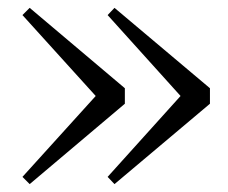

<svg xmlns="http://www.w3.org/2000/svg" viewBox="-20 -519 580 489"><path d="M271.6 -499 514.7 -294.3V-254.8L271.6 -50.1L254.1 -68.5L459 -295.8V-253.3L254.1 -480.6ZM55.6 -499 298 -294.3V-254.8L55.6 -50.1L37.2 -68.5L243 -295.8V-253.3L37.2 -480.6Z"/></svg>

Font: Source Han Serif JP VF
Style: Regular
Weight: 250
Designer: Ryoko NISHIZUKA 西塚涼子 (kana & ideographs); Frank Grießhammer (Latin, Greek & Cyrillic); Wenlong ZHANG 张文龙 (bopomofo); San
Foundry: Adobe
Version: Version 2.001;hotconv 1.1.0;makeotfexe 2.6.0